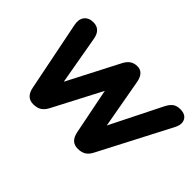

<svg xmlns="http://www.w3.org/2000/svg" viewBox="-116 -1042 1380 1380"><g transform="rotate(45 574.0 -352.5)"><path d="M297 9Q227 9 211 -72L104 -605Q94 -654 117 -684Q140 -714 187 -714Q259 -714 273 -631L338 -261L538 -648Q555 -682 578 -698Q601 -714 634 -714Q697 -714 712 -631L779 -257L974 -647Q991 -681 1012.5 -697.5Q1034 -714 1070 -714Q1122 -714 1140.5 -680Q1159 -646 1134 -597L853 -56Q836 -22 811.5 -6.5Q787 9 749 9Q679 9 663 -72L593 -423L402 -57Q385 -23 360.5 -7Q336 9 297 9Z"/></g></svg>

Font: Nunito Black
Style: Italic
Weight: 900
Italic angle: -9°
Designer: Vernon Adams
Foundry: Vernon Adams
Version: Version 3.601; ttfautohint (v1.8.2.53-6de2)